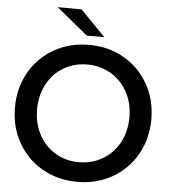

<svg xmlns="http://www.w3.org/2000/svg" viewBox="-64 -1047 983 1114"><g transform="rotate(5 428.0 -490.0)"><path d="M365.6 -988.9 511.1 -840H408.9L226.7 -990ZM30 -388.9Q30 -502.2 81.7 -593.3Q133.3 -684.4 223.9 -736.1Q314.4 -787.8 427.8 -787.8Q540 -787.8 630.6 -736.1Q721.1 -684.4 772.8 -593.3Q824.4 -502.2 824.4 -388.9Q824.4 -275.6 772.8 -184.4Q721.1 -93.3 630.6 -41.7Q540 10 427.8 10Q314.4 10 223.9 -41.7Q133.3 -93.3 81.7 -184.4Q30 -275.6 30 -388.9ZM696.7 -388.9Q696.7 -471.1 661.7 -535.6Q626.7 -600 565 -636.7Q503.3 -673.3 427.8 -673.3Q351.1 -673.3 290 -637.2Q228.9 -601.1 193.9 -536.1Q158.9 -471.1 158.9 -388.9Q158.9 -306.7 193.9 -241.7Q228.9 -176.7 290 -140.6Q351.1 -104.4 427.8 -104.4Q503.3 -104.4 565 -141.1Q626.7 -177.8 661.7 -242.2Q696.7 -306.7 696.7 -388.9Z"/></g></svg>

Font: Paperlogy 6 SemiBold
Style: Regular
Weight: 600
Designer: redesigned by Lee Juim, glyphs from Gmarket Sans & Montserrat
Foundry: PT&
Version: Version 1.001